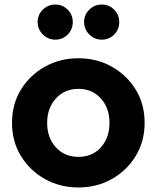

<svg xmlns="http://www.w3.org/2000/svg" viewBox="-20 -815 691 847"><path d="M326 12Q407 12 473 -25Q539 -62 578.5 -126.5Q618 -191 618 -273Q618 -356 578.5 -420Q539 -484 473 -521Q407 -558 326 -558Q245 -558 178.5 -521Q112 -484 72.5 -420Q33 -356 33 -273Q33 -191 72.5 -126.5Q112 -62 178.5 -25Q245 12 326 12ZM326 -123Q265 -123 226.5 -165Q188 -207 188 -273Q188 -338 226.5 -380.5Q265 -423 326 -423Q387 -423 425 -380.5Q463 -338 463 -273Q463 -207 425 -165Q387 -123 326 -123ZM224 -640Q256 -640 278.5 -662.5Q301 -685 301 -718Q301 -750 278.5 -772.5Q256 -795 224 -795Q192 -795 169 -772.5Q146 -750 146 -718Q146 -686 169 -663Q192 -640 224 -640ZM429 -640Q461 -640 483.5 -662.5Q506 -685 506 -718Q506 -750 483.5 -772.5Q461 -795 429 -795Q397 -795 374 -772.5Q351 -750 351 -718Q351 -686 374 -663Q397 -640 429 -640Z"/></svg>

Font: Plus Jakarta Sans ExtraBold
Style: Regular
Weight: 800
Designer: Gumpita Rahayu
Foundry: Tokotype
Version: Version 2.004; ttfautohint (v1.8.3)